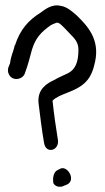

<svg xmlns="http://www.w3.org/2000/svg" viewBox="-20 -717 399 727"><path d="M14 -435C28 -407 69 -416 75 -442C87 -474 91 -493 101 -529C115 -575 137 -596 170 -620C176 -624 186 -628 194 -631C202 -631 199 -631 207 -627C218 -618 231 -604 244 -590C262 -572 277 -557 277 -529C277 -481 265 -453 236 -439C217 -430 202 -424 185 -414C162 -403 120 -382 126 -326C132 -278 139 -219 147 -175C154 -132 207 -147 199 -189C192 -232 184 -287 179 -335V-336C207 -364 265 -367 304 -406C325 -427 334 -455 340 -483C359 -570 309 -621 270 -659C256 -671 234 -692 209 -695C175 -703 148 -679 135 -670C88 -641 56 -605 37 -546H36C30 -518 22 -509 18 -477C16 -471 4 -454 14 -435ZM198 -73C182 -66 179 -41 182 -24C185 -16 198 -6 216 -11L228 -16C272 -29 238 -90 210 -79Z"/></svg>

Font: Stray Cat
Style: ExBdCn
Weight: 800
Version: Version 1.0